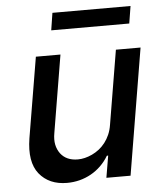

<svg xmlns="http://www.w3.org/2000/svg" viewBox="-53 -773 699 826"><g transform="rotate(-5 297.0 -360.0)"><path d="M58.6 -198.5 116.8 -545.5H223L167.3 -211.3Q162.3 -183.2 166.7 -161.4Q171.2 -139.6 183.9 -122.5Q209.2 -89.5 258.5 -89.5Q288.4 -89.5 320.3 -104.4Q336.3 -111.9 350.9 -123.2Q365.4 -134.6 377.1 -149.7Q388.8 -164.8 397.2 -183.9Q405.5 -203.1 409.1 -226.2L462.4 -545.5H568.9L478 0H373.6L389.6 -94.5H383.9Q369.7 -70.3 350.1 -51.3Q330.6 -32.3 307.4 -19.4Q284.1 -6.4 257.8 0.4Q231.5 7.1 203.5 7.1Q126.1 7.1 83.8 -45.1Q42.3 -96.9 58.6 -198.5ZM192.5 -652.7 204.2 -727.3H541.5L529.5 -652.7Z"/></g></svg>

Font: Inter P Medium
Style: Italic
Weight: 500
Italic angle: 9.39999°
Designer: Rasmus Andersson
Foundry: rsms
Version: Version 3.018;git-588b23468